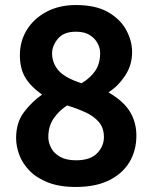

<svg xmlns="http://www.w3.org/2000/svg" viewBox="-20 -729 604 763"><path d="M281 14Q216 14 170.5 -4Q125 -22 97 -51Q69 -80 56.5 -114Q44 -148 44 -180Q44 -242 75 -283Q106 -324 147 -353Q100 -387 79.5 -422.5Q59 -458 59 -510Q59 -565 86.5 -610Q114 -655 164.5 -682Q215 -709 282 -709Q361 -709 410 -680.5Q459 -652 482 -609Q505 -566 505 -522Q505 -470 477 -428Q449 -386 411 -362Q471 -327 496.5 -285Q522 -243 522 -190Q522 -131 494.5 -85Q467 -39 413.5 -12.5Q360 14 281 14ZM304 -398Q339 -419 358.5 -447.5Q378 -476 378 -519Q378 -537 368 -556.5Q358 -576 337 -589.5Q316 -603 282 -603Q233 -603 210 -575Q187 -547 187 -517Q187 -479 212 -449.5Q237 -420 304 -398ZM282 -92Q339 -92 366 -120Q393 -148 393 -184Q393 -221 372.5 -244.5Q352 -268 319 -283Q286 -298 247 -310Q214 -289 193 -258Q172 -227 172 -184Q172 -163 183 -141.5Q194 -120 218.5 -106Q243 -92 282 -92Z"/></svg>

Font: Ubuntu Sans
Style: Bold
Weight: 700
Designer: Dalton Maag Ltd
Foundry: Dalton Maag Ltd
Version: Version 1.006; ttfautohint (v1.8.4.7-5d5b)